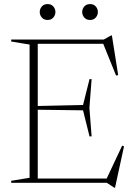

<svg xmlns="http://www.w3.org/2000/svg" viewBox="-20 -874 642 918"><path d="M418 -495.5 407.5 -358.5 418 -222H408L377 -346.5L149.5 -349.5V-367L377 -372L408 -495.5ZM545 -515 535 -512.5 470 -673.5 498 -664.5H122.5V-685H476L511 -704.5H515ZM484.5 -8.5 564 -177.5 573 -174.5 530 23.5H526.5L490.5 0H122.5V-20.5H510ZM33.5 0V-9.5L121.5 -24V-661L33.5 -675.5V-685H160.5V0ZM207.5 -778.5Q190 -778.5 180 -790.2Q170 -802 170 -816.5Q170 -831.5 180 -843Q190 -854.5 207.5 -854.5Q225 -854.5 235 -843Q245 -831.5 245 -816.5Q245 -802 235 -790.2Q225 -778.5 207.5 -778.5ZM410.5 -778.5Q393 -778.5 383 -790.2Q373 -802 373 -816.5Q373 -831.5 383 -843Q393 -854.5 410.5 -854.5Q428 -854.5 438 -843Q448 -831.5 448 -816.5Q448 -802 438 -790.2Q428 -778.5 410.5 -778.5Z"/></svg>

Font: Newsreader 36pt ExtraLight
Style: Regular
Weight: 250
Designer: Hugues Gentile
Foundry: Production Type
Version: Version 1.003